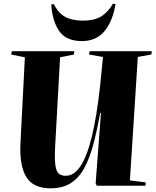

<svg xmlns="http://www.w3.org/2000/svg" viewBox="-20 -1008 849 1042"><path d="M685 -29 771 -18 769 0H506L499 -12L528 -395H524Q507 -302 487 -226.5Q467 -151 438 -97Q409 -43 364.5 -14.5Q320 14 254 14Q160 14 122.5 -48Q85 -110 91 -230L115 -697L41 -712L44 -730H384L381 -712L306 -697L279 -208Q276 -145 280.5 -112Q285 -79 298.5 -66.5Q312 -54 337 -54Q381 -54 416 -105Q451 -156 478 -265Q505 -374 524 -548L539 -699L463 -712L466 -730H804L801 -712L728 -699ZM272 -986Q297 -936 334.5 -916Q372 -896 431 -896Q491 -896 528.5 -918.5Q566 -941 593 -988L607 -986Q592 -894 547.5 -839.5Q503 -785 425 -785Q339 -785 301.5 -839Q264 -893 258 -984Z"/></svg>

Font: Literata 72pt ExtraBold
Style: Italic
Weight: 800
Italic angle: -2°
Designer: Latin by Veronika Burian and Jose Scaglione. Greek by Irene Vlachou. Cyrillic by Vera Evstafieva
Foundry: TypeTogether
Version: Version 3.002